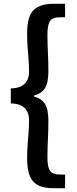

<svg xmlns="http://www.w3.org/2000/svg" viewBox="-20 -820 407 1012"><path d="M261 172Q214 172 183.5 158Q153 144 138 110Q123 76 123 16Q123 -25 125.5 -57.5Q128 -90 130.5 -121Q133 -152 133 -189Q133 -211 124.5 -230Q116 -249 95.5 -261.5Q75 -274 37 -275V-354Q75 -355 95.5 -367.5Q116 -380 124.5 -399Q133 -418 133 -439Q133 -476 130.5 -507Q128 -538 125.5 -570.5Q123 -603 123 -643Q123 -734 157 -767Q191 -800 261 -800H323V-729H298Q257 -729 243.5 -709Q230 -689 230 -638Q230 -590 232.5 -544.5Q235 -499 235 -444Q235 -384 217 -355.5Q199 -327 159 -316V-311Q199 -301 217 -272Q235 -243 235 -184Q235 -130 232.5 -84.5Q230 -39 230 10Q230 60 243.5 80Q257 100 298 100H323V172Z"/></svg>

Font: Noto Sans KR Thin SemiBold
Style: Regular
Weight: 600
Version: Version 2.004-H2;hotconv 1.0.118;makeotfexe 2.5.65603